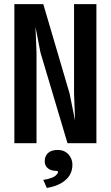

<svg xmlns="http://www.w3.org/2000/svg" viewBox="-20 -714 540 936"><path d="M309 -16 177 -459 153 -583 158 -457V-16H50V-694H191L319 -259L346 -126L341 -257V-694H450V-16ZM198 72Q198 47 214 32Q230 17 262 17Q294 17 313.5 38.5Q333 60 333 88Q333 136 298 165Q263 194 208 202L191 163Q214 160 234 152Q254 144 262 129Q264 125 262 122Q260 119 255 119Q229 119 213.5 106.5Q198 94 198 72Z"/></svg>

Font: D2Coding
Style: Bold
Weight: 700
Monospace: yes
Designer: Yong-Rak Park; Jeong-Hwan Yoon; Sang-Min Lee;
Foundry: NHN Corporation
Version: Version 1.3.2; Build 20180524